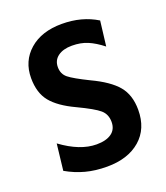

<svg xmlns="http://www.w3.org/2000/svg" viewBox="-102 -575 569 658"><g transform="rotate(-20 182.0 -246.5)"><path d="M31 -28 42 -124Q110 -74 170 -74Q205 -74 224.5 -88Q244 -102 244 -129Q244 -157 225 -173.5Q206 -190 147 -218Q89 -245 62.5 -277.5Q36 -310 36 -364Q36 -426 80 -464.5Q124 -503 198 -503Q271 -503 326 -469L315 -378Q287 -400 262 -410.5Q237 -421 205 -421Q173 -421 154 -407Q135 -393 135 -368Q135 -343 153 -328.5Q171 -314 224 -288Q288 -258 316 -224.5Q344 -191 344 -137Q344 -68 299 -29Q254 10 178 10Q135 10 99.5 0.5Q64 -9 31 -28Z"/></g></svg>

Font: Cabin Condensed Medium
Style: Regular
Weight: 500
Width: 3
Version: Version 2.001